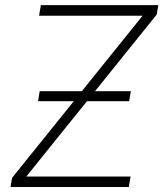

<svg xmlns="http://www.w3.org/2000/svg" viewBox="-20 -748 653 768"><path d="M22 0 28.3 -36.6 550.3 -685.1H136.2L143.6 -727.5H613.3L606.9 -689.9L85.4 -42H502.4L495.1 0ZM132.3 -343.3 138.7 -383.3H503.4L496.6 -343.3Z"/></svg>

Font: Inter 17pt ExtraLight
Style: Italic
Weight: 250
Italic angle: -9.3988°
Version: Version 4.001;git-66647c0bb